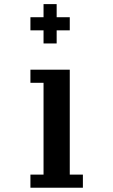

<svg xmlns="http://www.w3.org/2000/svg" viewBox="-20 -879 540 915"><path d="M125 -734.4V-796.9H187.5V-859.4H250V-796.9H312.5V-734.4H250V-671.9H187.5V-734.4ZM125 15.6V-46.9H187.5V-484.4H125V-546.9H312.5V-46.9H375V15.6Z"/></svg>

Font: KH Dot Dougenzaka 16
Style: Regular
Weight: 400
Designer: Original version for X68000 by Keitarou Hiraki (http://hp.vector.co.jp/authors/VA000874/) / TrueType conversion by Homem
Version: Version 1.00.20150527